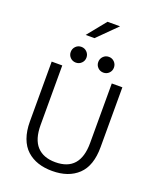

<svg xmlns="http://www.w3.org/2000/svg" viewBox="-193 -1206 1095 1330"><g transform="rotate(20 355.0 -541.0)"><path d="M253 -954 364 -1091.5H456.5L318 -954ZM254 -750.5Q229.5 -750.5 212.8 -767.2Q196 -784 196 -808Q196 -832.5 212.8 -849.5Q229.5 -866.5 254 -866.5Q278 -866.5 295 -849.5Q312 -832.5 312 -808Q312 -784 295 -767.2Q278 -750.5 254 -750.5ZM457 -750.5Q432.5 -750.5 415.8 -767.2Q399 -784 399 -808Q399 -832.5 415.8 -849.5Q432.5 -866.5 457 -866.5Q481 -866.5 497.8 -849.5Q514.5 -832.5 514.5 -808Q514.5 -784 497.8 -767.2Q481 -750.5 457 -750.5ZM356 11Q298 11 251.2 -4.5Q204.5 -20 169 -52Q133.5 -84 114.2 -136.5Q95 -189 95 -259V-700H173V-261.5Q173 -156 220.2 -104.8Q267.5 -53.5 356 -53.5Q538 -53.5 538 -261V-700H616V-259Q616 -121.5 546.2 -55.2Q476.5 11 356 11Z"/></g></svg>

Font: League Mono Light
Style: Regular
Weight: 300
Width: 6
Designer: Tyler Finck
Foundry: The League of Moveable Type / Tyler Finck
Version: Version 2.210